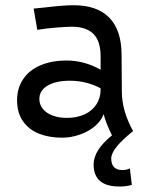

<svg xmlns="http://www.w3.org/2000/svg" viewBox="-20 -508 549 724"><path d="M469.7 127 477.1 189Q460 195.3 429.7 195.3Q333 195.3 333 112.3Q333 58.1 402.3 2.4Q380.9 -40 370.6 -77.6Q362.3 -53.2 338.4 -32.7Q314.5 -12.2 281.2 -0.5Q248 11.2 213.9 11.2Q165.5 11.2 127.2 -3.9Q88.9 -19 66.7 -50.8Q44.4 -82.5 44.4 -129.9Q44.4 -175.8 67.4 -209.7Q90.3 -243.7 132.6 -261.7Q174.8 -279.8 231 -279.8Q298.3 -279.8 359.4 -245.1V-294.9Q359.4 -353.5 332 -380.4Q304.7 -407.2 251 -407.2Q230.5 -407.2 192.1 -404.1Q153.8 -400.9 120.6 -395.5L106.9 -475.6Q166.5 -482.4 200.4 -485.4Q234.4 -488.3 257.3 -488.3Q346.2 -488.3 392.1 -441.4Q438 -394.5 438.5 -301.8L439.5 -161.1Q439.9 -89.4 481.9 -13.7Q399.4 52.2 399.4 89.4Q399.4 133.3 442.4 133.3Q457.5 133.3 469.7 127ZM359.4 -170.4V-174.8Q335 -188.5 305.2 -196Q275.4 -203.6 243.2 -203.6Q190.9 -203.6 159.7 -185.3Q128.4 -167 128.4 -134.8Q128.4 -113.8 141.4 -97.7Q154.3 -81.5 177.7 -72.5Q201.2 -63.5 231.9 -63.5Q270 -63.5 298.8 -76.7Q327.6 -89.8 343.5 -114.3Q359.4 -138.7 359.4 -170.4Z"/></svg>

Font: Selawik
Style: Regular
Weight: 400
Designer: Aaron Bell
Foundry: Microsoft Corporation
Version: Version 1.01